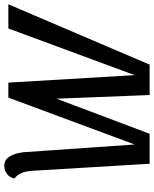

<svg xmlns="http://www.w3.org/2000/svg" viewBox="69 -788 719 897"><g transform="rotate(-90 428.5 -339.5)"><path d="M43 -631Q47 -653 64 -666Q81 -679 103 -679Q131 -679 146.5 -653Q162 -627 166 -587L202 -70L421 -660H491L526 -70L744 -660H857L575 0H433L416 -435L252 0H112L79 -549Q75 -610 43 -631Z"/></g></svg>

Font: Sansita Light Italic
Style: Regular
Weight: 300
Italic angle: -11°
Designer: Pablo Cosgaya
Foundry: Omnibus-Type
Version: Version 1.006